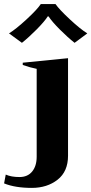

<svg xmlns="http://www.w3.org/2000/svg" viewBox="-53 -790 446 937"><path d="M-9 -627Q25 -648 76.5 -695.5Q128 -743 146 -770H218Q236 -744 287.5 -696Q339 -648 373 -627L311 -581Q278 -607 239.5 -645.5Q201 -684 184 -710H180Q164 -685 126 -646.5Q88 -608 54 -581ZM-33 105 -25 62Q2 74 42 74Q82 74 104 47Q126 20 126 -25V-454Q95 -460 58 -473V-484L279 -506V-30Q279 47 228 87Q177 127 102 127Q21 127 -33 105Z"/></svg>

Font: Trirong Bold
Style: Regular
Weight: 700
Designer: Katatrad Team
Foundry: CadsonDemak
Version: Version 1.000